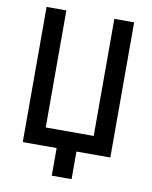

<svg xmlns="http://www.w3.org/2000/svg" viewBox="-91 -761 768 970"><g transform="rotate(10 293.0 -275.5)"><path d="M242.2 141.6H343.8V0H517.6V-693.4H416V-92.8H169.9V-693.4H68.4V0H242.2Z"/></g></svg>

Font: Cascadia Mono NF
Style: Regular
Weight: 400
Monospace: yes
Designer: Aaron Bell
Foundry: Saja Typeworks
Version: Version 2404.023